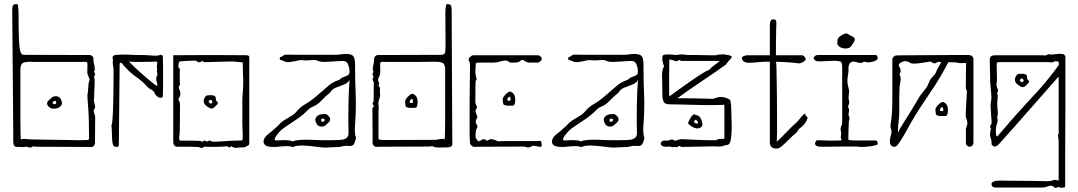

<svg xmlns="http://www.w3.org/2000/svg" viewBox="-20 -720 5287 942"><path d="M72 1Q52 2 48.5 -7Q45 -16 45 -26V-70L40 -665Q40 -685 43 -692.5Q46 -700 64 -700Q67 -700 68.5 -690Q70 -680 70.5 -668.5Q71 -657 71 -654Q71 -569 73 -526Q75 -483 80 -467.5Q85 -452 94 -451L422 -450Q428 -449 434 -443.5Q440 -438 438 -431Q438 -419 441.5 -405.5Q445 -392 445 -381Q445 -372 441 -367Q448 -360 446 -354Q444 -348 441 -342Q445 -338 444.5 -315.5Q444 -293 442.5 -267Q441 -241 441 -225Q441 -221 445 -206.5Q449 -192 444 -187Q437 -180 442 -165.5Q447 -151 447 -146Q447 -112 446.5 -82.5Q446 -53 446 -18Q446 -11 441 -5Q436 1 430 1Q424 2 419.5 1.5Q415 1 409 1L160 0Q154 0 148 -1.5Q142 -3 138 0Q130 6 122 3Q114 0 106 0Q96 2 87 1.5Q78 1 72 1ZM378 -32Q386 -32 394 -32.5Q402 -33 409 -33Q417 -33 417 -43Q417 -141 412.5 -194.5Q408 -248 409 -255Q411 -263 412 -277Q413 -291 414 -304Q415 -317 417 -320Q422 -327 416.5 -339Q411 -351 409 -359Q408 -363 408.5 -372.5Q409 -382 409 -407Q409 -414 403 -416Q396 -417 389.5 -416.5Q383 -416 377 -416H155Q142 -416 142 -416.5Q142 -417 129 -417Q95 -417 87.5 -407Q80 -397 80 -379Q80 -344 80 -298Q80 -252 80 -205.5Q80 -159 80 -120Q80 -81 81 -57.5Q82 -34 83 -35Q90 -40 106 -38Q122 -36 129 -36ZM244 -187Q234 -186 227.5 -190Q221 -194 215 -201Q207 -213 215 -224Q223 -232 232.5 -240Q242 -248 252 -248Q270 -248 277 -235.5Q284 -223 284 -216Q284 -204 273.5 -195.5Q263 -187 244 -187ZM246 -209Q256 -209 256 -216Q256 -218 255 -221.5Q254 -225 249 -225Q243 -225 239 -218Q238 -217 239 -212Q243 -208 246 -209Z M552 1Q543 1 536 -6Q535 -9 533 -15Q531 -21 530 -38.5Q529 -56 528 -91Q528 -96 527 -100.5Q526 -105 528 -108Q530 -111 532 -136Q534 -161 535 -198.5Q536 -236 536.5 -274.5Q537 -313 537 -343Q537 -363 537 -376.5Q537 -390 536 -391Q532 -409 533.5 -417Q535 -425 533 -432Q532 -434 532 -437Q532 -449 551 -451Q589 -453 606 -452Q623 -451 644 -450H676Q699 -450 726.5 -447.5Q754 -445 764 -450Q766 -451 769 -451Q779 -451 779 -440Q780 -409 780 -387.5Q780 -366 780 -345Q780 -324 780 -301.5Q780 -279 779 -247Q776 -240 769 -240Q756 -240 745 -253Q741 -258 738.5 -264Q736 -270 731 -274Q726 -279 719 -282Q712 -285 707 -290Q682 -319 651 -340.5Q620 -362 595 -390Q593 -392 590.5 -394Q588 -396 586 -399Q579 -412 573 -412Q567 -412 567 -404L563 -6Q560 1 552 1ZM750 -299Q755 -301 750.5 -313Q746 -325 746 -334Q747 -338 748 -342Q749 -346 750 -349Q755 -354 750 -367Q749 -372 750.5 -378Q752 -384 750 -389Q749 -395 750.5 -403Q752 -411 751 -414Q750 -419 743.5 -418Q737 -417 728 -417Q708 -417 690 -416.5Q672 -416 652 -416Q635 -416 625 -417Q615 -418 613 -417Q628 -402 650 -381.5Q672 -361 694 -342Q716 -323 732 -310.5Q748 -298 750 -299Z M962 4Q957 1 949.5 1Q942 1 934 1Q930 0 911.5 0Q893 0 874.5 0Q856 0 851 0Q832 0 830 -21V-449Q869 -449 916.5 -449.5Q964 -450 1014 -450Q1064 -450 1109.5 -449.5Q1155 -449 1189 -449Q1194 -449 1198.5 -447Q1203 -445 1203 -440V-23Q1203 -19 1202.5 -14.5Q1202 -10 1200 -8Q1193 -4 1186.5 -0.5Q1180 3 1173 3Q1156 3 1142 5Q1128 7 1114 -3Q1107 7 1101 1.5Q1095 -4 1088 -2Q1085 -1 1071.5 -0.5Q1058 0 1040.5 0.5Q1023 1 1008.5 0.5Q994 0 988 0Q981 -1 975.5 4Q970 9 962 4ZM1039 -25Q1047 -25 1068 -26.5Q1089 -28 1116.5 -29.5Q1144 -31 1169 -31Q1171 -35 1171 -52Q1171 -69 1170 -87Q1169 -105 1169 -109V-236Q1172 -276 1173 -295.5Q1174 -315 1173.5 -327.5Q1173 -340 1172 -358.5Q1171 -377 1171 -414Q1168 -414 1153.5 -415.5Q1139 -417 1128 -418Q1125 -418 1103.5 -418Q1082 -418 1054.5 -417Q1027 -416 1005.5 -415.5Q984 -415 980 -415Q974 -424 968 -418.5Q962 -413 951 -415Q944 -423 937 -422.5Q930 -422 922 -422Q911 -422 891 -421Q871 -420 860 -418Q856 -408 855 -399.5Q854 -391 860 -384Q862 -383 863 -379Q864 -375 862 -374V-312Q865 -307 863 -304Q853 -294 861 -279Q863 -275 864 -270Q865 -265 865 -260Q865 -249 858 -239Q853 -232 857 -228Q863 -220 863 -205Q863 -194 863 -169.5Q863 -145 862.5 -121Q862 -97 862 -86Q862 -79 861.5 -71Q861 -63 859 -42Q859 -30 866 -30Q878 -30 901 -30Q924 -30 945 -29.5Q966 -29 969 -26Q973 -23 977 -27Q982 -32 986 -30Q990 -28 994 -26Q998 -25 1003.5 -28.5Q1009 -32 1011 -30Q1018 -25 1025 -25Q1032 -25 1039 -25ZM1031 -193Q1021 -183 1006.5 -191Q992 -199 985 -208Q979 -216 979 -224Q979 -232 984.5 -241.5Q990 -251 997 -252Q1008 -254 1023.5 -252.5Q1039 -251 1039 -236Q1039 -225 1046 -220Q1053 -215 1045 -207ZM1018 -213 1022 -217Q1024 -219 1022 -220Q1020 -221 1020 -225Q1020 -229 1016 -229.5Q1012 -230 1009 -229Q1004 -227 1004 -221Q1004 -218 1006 -217Q1008 -215 1011.5 -212.5Q1015 -210 1018 -213Z M1578 4Q1559 4 1528 -0.5Q1497 -5 1466 -6Q1435 -7 1416 2Q1408 -3 1391.5 -3Q1375 -3 1358.5 -1.5Q1342 0 1332 1H1319Q1294 1 1283.5 -6.5Q1273 -14 1273 -24Q1273 -46 1302 -67Q1313 -75 1323 -84.5Q1333 -94 1345 -104Q1358 -120 1375.5 -131Q1393 -142 1409.5 -151.5Q1426 -161 1435 -173Q1453 -195 1477 -208.5Q1501 -222 1520 -238Q1538 -253 1555.5 -268Q1573 -283 1591 -299Q1600 -307 1613 -314.5Q1626 -322 1646 -329Q1655 -339 1666.5 -342.5Q1678 -346 1686.5 -351Q1695 -356 1695 -370Q1695 -383 1688.5 -402Q1682 -421 1663 -421Q1659 -421 1638.5 -420Q1618 -419 1597.5 -417.5Q1577 -416 1571 -416Q1562 -416 1552.5 -417.5Q1543 -419 1534 -424Q1529 -426 1521 -425.5Q1513 -425 1505 -425Q1487 -423 1481.5 -423.5Q1476 -424 1457 -425Q1450 -425 1443.5 -423.5Q1437 -422 1429 -420Q1410 -417 1403.5 -416Q1397 -415 1393 -415Q1383 -415 1374 -419.5Q1365 -424 1356 -426Q1352 -427 1352.5 -433Q1353 -439 1356 -440Q1365 -442 1369.5 -447Q1374 -452 1384 -452Q1390 -452 1416.5 -451.5Q1443 -451 1479.5 -451Q1516 -451 1552 -451Q1588 -451 1613.5 -451Q1639 -451 1643 -452Q1671 -457 1690 -454.5Q1709 -452 1713 -444Q1718 -440 1720 -428Q1722 -416 1722 -404Q1722 -349 1723 -316Q1724 -283 1725 -261Q1726 -239 1726 -220Q1726 -201 1725.5 -175.5Q1725 -150 1722 -108Q1721 -101 1721 -94Q1721 -87 1721 -80Q1721 -70 1722 -61.5Q1723 -53 1727 -44Q1723 -27 1717.5 -15Q1712 -3 1696 -4Q1677 -5 1669 -4Q1661 -3 1656.5 -1.5Q1652 0 1644.5 1Q1637 2 1618 2Q1608 2 1598 3Q1588 4 1578 4ZM1415 -26Q1424 -31 1445 -33Q1466 -35 1490.5 -34.5Q1515 -34 1535.5 -33Q1556 -32 1565 -32Q1583 -32 1601.5 -32Q1620 -32 1638 -33Q1646 -33 1658.5 -34.5Q1671 -36 1681 -44Q1691 -52 1690 -72Q1689 -93 1689 -127Q1689 -161 1689.5 -199.5Q1690 -238 1691.5 -272Q1693 -306 1695 -327Q1686 -312 1666 -304.5Q1646 -297 1627 -289.5Q1608 -282 1600 -266Q1577 -248 1556.5 -226Q1536 -204 1509 -194Q1502 -191 1494 -183.5Q1486 -176 1479 -169Q1465 -155 1440.5 -138Q1416 -121 1393 -106Q1370 -91 1361 -83Q1358 -81 1350.5 -72.5Q1343 -64 1336 -54.5Q1329 -45 1327.5 -38Q1326 -31 1335 -31Q1342 -31 1358 -32Q1374 -33 1390.5 -32Q1407 -31 1415 -26ZM1559 -99Q1541 -99 1534 -111.5Q1527 -124 1527 -131Q1527 -143 1537.5 -151.5Q1548 -160 1567 -160Q1577 -162 1583.5 -158Q1590 -154 1596 -146Q1604 -135 1596 -123Q1589 -116 1579.5 -107.5Q1570 -99 1559 -99ZM1562 -122Q1569 -122 1572 -129Q1574 -131 1572 -135Q1568 -139 1565 -138Q1555 -138 1555 -131Q1555 -130 1556.5 -126Q1558 -122 1562 -122Z M2170 3Q2166 3 2152.5 3.5Q2139 4 2125.5 3.5Q2112 3 2106 -1Q2102 -4 2096 -2.5Q2090 -1 2084 -1L1845 0Q1839 0 1834.5 0.5Q1830 1 1824 0Q1818 0 1813 -6Q1808 -12 1808 -19Q1808 -42 1808 -72Q1808 -102 1807.5 -132.5Q1807 -163 1807 -186Q1807 -191 1812 -195.5Q1817 -200 1810 -207Q1806 -212 1809.5 -216.5Q1813 -221 1813 -225Q1813 -248 1813.5 -271Q1814 -294 1814 -317Q1810 -323 1808.5 -329Q1807 -335 1813 -342Q1810 -348 1808 -354Q1806 -360 1813 -367Q1809 -372 1809 -381Q1809 -392 1812.5 -405.5Q1816 -419 1816 -431Q1815 -438 1820.5 -443.5Q1826 -449 1832 -450L2150 -451Q2164 -453 2165 -470Q2166 -487 2166 -496L2165 -654Q2165 -657 2165.5 -668.5Q2166 -680 2168 -690Q2170 -700 2172 -700Q2190 -700 2193 -692.5Q2196 -685 2196 -665L2199 -27Q2199 -23 2199.5 -18.5Q2200 -14 2199 -10Q2199 -8 2194.5 -2.5Q2190 3 2170 3ZM1876 -33 2115 -34Q2122 -34 2138 -37.5Q2154 -41 2161 -36Q2162 -35 2163 -58.5Q2164 -82 2164 -120Q2164 -158 2164 -203Q2164 -248 2164 -291Q2164 -334 2164 -365V-379Q2164 -397 2157 -407Q2150 -417 2115 -417Q2109 -417 2099.5 -417Q2090 -417 2068 -416.5Q2046 -416 2000.5 -416Q1955 -416 1877 -416Q1871 -416 1864.5 -416.5Q1858 -417 1851 -416Q1845 -414 1845 -407Q1845 -382 1845.5 -372.5Q1846 -363 1845 -359Q1844 -351 1838 -339Q1832 -327 1837 -320Q1843 -310 1837 -299Q1846 -291 1844.5 -279Q1843 -267 1845 -255Q1846 -251 1842.5 -240.5Q1839 -230 1837 -219.5Q1835 -209 1837 -203Q1839 -196 1838 -188.5Q1837 -181 1837 -174V-44Q1837 -34 1845 -34Q1853 -34 1861 -33.5Q1869 -33 1876 -33ZM2018 -191Q2014 -191 2003 -190.5Q1992 -190 1982 -192Q1972 -194 1970 -199Q1969 -207 1967.5 -217Q1966 -227 1974 -237Q1978 -244 1990 -253.5Q2002 -263 2009 -258Q2029 -249 2029 -218Q2029 -211 2026.5 -201Q2024 -191 2018 -191ZM2003 -215Q2005 -215 2005.5 -218Q2006 -221 2006 -223Q2006 -231 2002 -234Q2000 -236 1996.5 -232.5Q1993 -229 1992 -227Q1990 -225 1990 -222.5Q1990 -220 1990 -217Q1991 -215 1996.5 -215Q2002 -215 2003 -215Z M2565 3Q2561 -1 2540.5 -1Q2520 -1 2470 -0.5Q2420 0 2326 0Q2320 0 2314.5 0.5Q2309 1 2303 0Q2299 0 2292.5 -6.5Q2286 -13 2286 -18Q2286 -22 2285 -33.5Q2284 -45 2284 -79Q2284 -113 2284 -183Q2284 -221 2284.5 -273.5Q2285 -326 2286 -393Q2286 -400 2285.5 -407.5Q2285 -415 2280 -422Q2279 -423 2279.5 -428Q2280 -433 2282 -436Q2289 -442 2292.5 -445.5Q2296 -449 2306 -449H2618Q2626 -449 2633 -442Q2640 -435 2638 -429Q2637 -424 2630.5 -418.5Q2624 -413 2618 -413H2576Q2567 -413 2559 -418Q2545 -428 2540 -426Q2535 -424 2529 -418.5Q2523 -413 2505 -413H2482Q2470 -424 2457.5 -423Q2445 -422 2431 -417.5Q2417 -413 2400 -413H2336Q2330 -413 2324.5 -412.5Q2319 -412 2314 -409Q2314 -390 2312.5 -374.5Q2311 -359 2316 -340Q2317 -337 2318.5 -335Q2320 -333 2317 -329Q2313 -322 2313 -313Q2313 -287 2312.5 -266.5Q2312 -246 2312 -220Q2312 -213 2317 -203Q2322 -193 2317 -186Q2311 -179 2314 -169Q2317 -159 2320 -153Q2324 -145 2319 -138Q2314 -131 2314 -120Q2316 -113 2320.5 -106Q2325 -99 2320 -92Q2316 -86 2314.5 -75.5Q2313 -65 2313 -49Q2313 -44 2320.5 -33.5Q2328 -23 2335 -29Q2345 -37 2353 -37Q2361 -37 2371 -29Q2382 -39 2394.5 -37Q2407 -35 2420 -28Q2426 -26 2433 -27Q2440 -28 2447 -28H2615Q2620 -28 2627 -29Q2634 -30 2635 -24Q2638 -14 2638 -9Q2638 2 2628 0.5Q2618 -1 2605.5 -4Q2593 -7 2584 0Q2582 2 2574.5 3Q2567 4 2565 3ZM2497 -202Q2493 -202 2482 -201.5Q2471 -201 2461 -203Q2451 -205 2449 -210Q2448 -218 2446.5 -228Q2445 -238 2453 -248Q2457 -255 2469 -264.5Q2481 -274 2488 -269Q2508 -260 2508 -229Q2508 -222 2505.5 -212Q2503 -202 2497 -202ZM2482 -226Q2484 -226 2484.5 -229Q2485 -232 2485 -234Q2485 -242 2481 -245Q2479 -247 2475.5 -243.5Q2472 -240 2471 -238Q2469 -236 2469 -233.5Q2469 -231 2469 -228Q2470 -226 2475.5 -226Q2481 -226 2482 -226Z M2993 4Q2974 4 2943 -0.5Q2912 -5 2881 -6Q2850 -7 2831 2Q2823 -3 2806.5 -3Q2790 -3 2773.5 -1.5Q2757 0 2747 1H2734Q2709 1 2698.5 -6.5Q2688 -14 2688 -24Q2688 -46 2717 -67Q2728 -75 2738 -84.5Q2748 -94 2760 -104Q2773 -120 2790.5 -131Q2808 -142 2824.5 -151.5Q2841 -161 2850 -173Q2868 -195 2892 -208.5Q2916 -222 2935 -238Q2953 -253 2970.5 -268Q2988 -283 3006 -299Q3015 -307 3028 -314.5Q3041 -322 3061 -329Q3070 -339 3081.5 -342.5Q3093 -346 3101.5 -351Q3110 -356 3110 -370Q3110 -383 3103.5 -402Q3097 -421 3078 -421Q3074 -421 3053.5 -420Q3033 -419 3012.5 -417.5Q2992 -416 2986 -416Q2977 -416 2967.5 -417.5Q2958 -419 2949 -424Q2944 -426 2936 -425.5Q2928 -425 2920 -425Q2902 -423 2896.5 -423.5Q2891 -424 2872 -425Q2865 -425 2858.5 -423.5Q2852 -422 2844 -420Q2825 -417 2818.5 -416Q2812 -415 2808 -415Q2798 -415 2789 -419.5Q2780 -424 2771 -426Q2767 -427 2767.5 -433Q2768 -439 2771 -440Q2780 -442 2784.5 -447Q2789 -452 2799 -452Q2805 -452 2831.5 -451.5Q2858 -451 2894.5 -451Q2931 -451 2967 -451Q3003 -451 3028.5 -451Q3054 -451 3058 -452Q3086 -457 3105 -454.5Q3124 -452 3128 -444Q3133 -440 3135 -428Q3137 -416 3137 -404Q3137 -349 3138 -316Q3139 -283 3140 -261Q3141 -239 3141 -220Q3141 -201 3140.5 -175.5Q3140 -150 3137 -108Q3136 -101 3136 -94Q3136 -87 3136 -80Q3136 -70 3137 -61.5Q3138 -53 3142 -44Q3138 -27 3132.5 -15Q3127 -3 3111 -4Q3092 -5 3084 -4Q3076 -3 3071.5 -1.5Q3067 0 3059.5 1Q3052 2 3033 2Q3023 2 3013 3Q3003 4 2993 4ZM2830 -26Q2839 -31 2860 -33Q2881 -35 2905.5 -34.5Q2930 -34 2950.5 -33Q2971 -32 2980 -32Q2998 -32 3016.5 -32Q3035 -32 3053 -33Q3061 -33 3073.5 -34.5Q3086 -36 3096 -44Q3106 -52 3105 -72Q3104 -93 3104 -127Q3104 -161 3104.5 -199.5Q3105 -238 3106.5 -272Q3108 -306 3110 -327Q3101 -312 3081 -304.5Q3061 -297 3042 -289.5Q3023 -282 3015 -266Q2992 -248 2971.5 -226Q2951 -204 2924 -194Q2917 -191 2909 -183.5Q2901 -176 2894 -169Q2880 -155 2855.5 -138Q2831 -121 2808 -106Q2785 -91 2776 -83Q2773 -81 2765.5 -72.5Q2758 -64 2751 -54.5Q2744 -45 2742.5 -38Q2741 -31 2750 -31Q2757 -31 2773 -32Q2789 -33 2805.5 -32Q2822 -31 2830 -26ZM2974 -99Q2956 -99 2949 -111.5Q2942 -124 2942 -131Q2942 -143 2952.5 -151.5Q2963 -160 2982 -160Q2992 -162 2998.5 -158Q3005 -154 3011 -146Q3019 -135 3011 -123Q3004 -116 2994.5 -107.5Q2985 -99 2974 -99ZM2977 -122Q2984 -122 2987 -129Q2989 -131 2987 -135Q2983 -139 2980 -138Q2970 -138 2970 -131Q2970 -130 2971.5 -126Q2973 -122 2977 -122Z M3296 2Q3291 0 3285.5 1.5Q3280 3 3275 1Q3267 -1 3262 -1Q3258 -1 3253 -0.5Q3248 0 3243 0Q3222 -3 3222 -15Q3221 -22 3228.5 -27Q3236 -32 3249 -30Q3262 -30 3274 -36Q3283 -36 3289 -30Q3290 -29 3292 -29.5Q3294 -30 3295 -30Q3313 -37 3325 -37Q3358 -36 3376.5 -35Q3395 -34 3409.5 -33.5Q3424 -33 3442.5 -32.5Q3461 -32 3494 -32Q3502 -38 3512.5 -38.5Q3523 -39 3530 -39H3534V-206Q3522 -205 3495.5 -204.5Q3469 -204 3436 -204.5Q3403 -205 3370 -206Q3337 -207 3311.5 -207.5Q3286 -208 3275 -208Q3252 -208 3243 -213Q3234 -218 3230 -243Q3230 -293 3229 -316.5Q3228 -340 3228 -352Q3228 -363 3230 -373Q3232 -383 3237 -393Q3240 -396 3237 -398Q3234 -404 3231.5 -415.5Q3229 -427 3229.5 -437.5Q3230 -448 3235 -450Q3243 -453 3257 -453Q3270 -453 3282 -451.5Q3294 -450 3295 -450Q3315 -453 3325 -453Q3337 -453 3353 -450Q3371 -450 3374 -450Q3377 -450 3380 -450Q3383 -450 3401 -450Q3438 -449 3457.5 -449Q3477 -449 3493 -449Q3504 -453 3520 -453H3532Q3537 -452 3541.5 -451.5Q3546 -451 3551 -450Q3559 -449 3566.5 -445.5Q3574 -442 3566 -433Q3559 -426 3553 -418.5Q3547 -411 3541 -403Q3519 -387 3488 -365.5Q3457 -344 3422.5 -321Q3388 -298 3357 -276.5Q3326 -255 3304 -238Q3375 -238 3425 -236.5Q3475 -235 3479 -235Q3496 -243 3512.5 -244Q3529 -245 3547 -238Q3552 -236 3556.5 -233.5Q3561 -231 3563 -228L3565 -217L3567 -201Q3567 -187 3568.5 -155.5Q3570 -124 3570 -95Q3570 -63 3566 -37Q3562 -11 3548 -9Q3538 -8 3529 -4.5Q3520 -1 3510 -1Q3500 -1 3497 -1.5Q3494 -2 3483 -2L3321 1Q3315 -7 3309 -2Q3303 3 3296 2ZM3264 -247Q3282 -260 3311 -281Q3340 -302 3371 -323.5Q3402 -345 3426 -360Q3450 -375 3458 -376Q3468 -388 3486 -401Q3504 -414 3511 -421H3321Q3314 -429 3308 -423.5Q3302 -418 3295 -420Q3291 -422 3280 -425Q3269 -428 3264 -429Q3264 -423 3263.5 -403Q3263 -383 3263 -356.5Q3263 -330 3263 -305Q3263 -280 3263 -263.5Q3263 -247 3264 -247ZM3420 -96Q3402 -83 3376 -98Q3369 -102 3361.5 -108.5Q3354 -115 3357 -121Q3359 -125 3364 -134.5Q3369 -144 3375.5 -152Q3382 -160 3387 -159Q3395 -156 3404.5 -152.5Q3414 -149 3419 -137Q3423 -130 3425.5 -115.5Q3428 -101 3420 -96ZM3403 -114Q3405 -116 3404 -120.5Q3403 -125 3401 -126Q3400 -129 3393 -133Q3391 -133 3388.5 -128Q3386 -123 3385 -122Q3384 -121 3386.5 -119Q3389 -117 3391 -116Q3394 -115 3397 -114Q3400 -113 3403 -114Z M3794 9Q3776 9 3767 3Q3762 -2 3760 -6.5Q3758 -11 3757 -14V-417Q3729 -418 3700.5 -415Q3672 -412 3653 -412Q3640 -412 3629 -418Q3614 -433 3623 -441Q3632 -449 3653 -449H3757V-593Q3757 -616 3764 -622Q3771 -628 3784 -623Q3789 -622 3789 -603Q3789 -593 3788 -574Q3787 -555 3787 -506V-449H3913Q3921 -449 3927 -442Q3933 -435 3933 -430Q3933 -424 3921 -416.5Q3909 -409 3899 -409Q3897 -410 3894 -410Q3891 -410 3889 -410Q3879 -412 3859 -413.5Q3839 -415 3819 -416Q3799 -417 3787 -417Q3789 -413 3789.5 -389Q3790 -365 3790.5 -331.5Q3791 -298 3791.5 -265Q3792 -232 3792 -209Q3792 -186 3792 -184Q3792 -135 3792.5 -101Q3793 -67 3791 -26Q3793 -26 3804.5 -37Q3816 -48 3830.5 -63Q3845 -78 3855 -88Q3861 -95 3873.5 -106Q3886 -117 3893 -124Q3909 -143 3916.5 -152.5Q3924 -162 3931 -162L3933 -152Q3943 -148 3941.5 -140Q3940 -132 3935 -124Q3929 -113 3921.5 -105.5Q3914 -98 3902 -89Q3899 -87 3895 -80Q3891 -73 3887 -69Q3871 -56 3853 -38Q3835 -20 3819 -6Q3803 8 3794 9Z M4206 1Q4190 -1 4183.5 -1Q4177 -1 4171 -1H4104L4009 0Q3993 0 3986.5 -4Q3980 -8 3979 -13Q3978 -19 3981.5 -24.5Q3985 -30 3986 -31Q3993 -33 4025.5 -31Q4058 -29 4103 -31Q4106 -31 4108.5 -32Q4111 -33 4107 -38Q4104 -43 4105.5 -51.5Q4107 -60 4107 -66Q4107 -73 4105 -80Q4103 -87 4105 -94Q4107 -101 4109.5 -106.5Q4112 -112 4112 -119V-392Q4112 -400 4110 -408.5Q4108 -417 4103 -418Q4092 -422 4072 -422Q4056 -422 4039 -420.5Q4022 -419 4009 -419Q4005 -419 3997 -419Q3989 -419 3984 -421Q3980 -423 3975.5 -428Q3971 -433 3972 -435Q3977 -450 3992 -450H4277Q4286 -448 4286 -433Q4286 -426 4270 -420Q4254 -414 4237 -414Q4232 -414 4227.5 -415.5Q4223 -417 4219 -418Q4211 -411 4202 -411L4167 -418Q4155 -418 4149 -408.5Q4143 -399 4143 -387V-370Q4141 -356 4139 -342.5Q4137 -329 4138 -312Q4140 -304 4141.5 -294.5Q4143 -285 4146 -275Q4146 -263 4144 -250.5Q4142 -238 4146 -223Q4148 -217 4145.5 -210.5Q4143 -204 4143 -204Q4139 -197 4143 -191Q4147 -185 4146 -177Q4145 -170 4143.5 -162Q4142 -154 4145 -150Q4150 -143 4147 -134.5Q4144 -126 4144 -108Q4144 -108 4143 -84.5Q4142 -61 4142 -35Q4142 -35 4147 -33Q4152 -31 4167 -31H4277Q4281 -31 4284 -25.5Q4287 -20 4286 -14Q4286 -10 4275 -7Q4264 -4 4249 -2Q4234 0 4221.5 0.5Q4209 1 4206 1ZM4129 -482Q4115 -482 4103.5 -488Q4092 -494 4089 -502Q4087 -508 4089 -522.5Q4091 -537 4105 -544Q4114 -551 4124 -554.5Q4134 -558 4141 -553Q4146 -549 4153 -545.5Q4160 -542 4166 -539Q4178 -530 4172 -519Q4165 -506 4156.5 -494Q4148 -482 4129 -482Z M4737 0Q4730 0 4724.5 -5.5Q4719 -11 4719 -21V-85Q4719 -90 4721 -94.5Q4723 -99 4724 -103Q4725 -107 4725.5 -110Q4726 -113 4726 -116Q4726 -127 4722 -135.5Q4718 -144 4718 -157Q4718 -165 4719 -182.5Q4720 -200 4721 -219.5Q4722 -239 4723 -254.5Q4724 -270 4724 -274Q4718 -285 4718.5 -297Q4719 -309 4719 -319Q4719 -326 4719 -347Q4719 -368 4720 -410Q4720 -412 4704 -410.5Q4688 -409 4675 -413Q4674 -414 4664.5 -414Q4655 -414 4646 -414.5Q4637 -415 4635 -415Q4634 -415 4633 -415Q4618 -386 4602 -358Q4586 -330 4565 -297.5Q4544 -265 4514 -221Q4468 -153 4436 -94Q4404 -35 4384 -9Q4373 5 4358 -2Q4346 -7 4346 -26Q4346 -31 4347 -39Q4348 -47 4349 -50Q4351 -55 4353 -66Q4355 -77 4353 -83Q4351 -87 4349.5 -94.5Q4348 -102 4349 -105Q4355 -143 4356.5 -174Q4358 -205 4358 -239V-429Q4358 -435 4364.5 -441.5Q4371 -448 4376 -448Q4378 -448 4403.5 -448.5Q4429 -449 4468 -449Q4507 -449 4551 -449.5Q4595 -450 4634.5 -450Q4674 -450 4700.5 -450Q4727 -450 4731 -450Q4756 -450 4756 -426V-22Q4756 -11 4750 -5.5Q4744 0 4737 0ZM4392 -164Q4392 -153 4390 -135Q4388 -117 4386.5 -99Q4385 -81 4386 -70Q4392 -84 4406.5 -107Q4421 -130 4437.5 -156.5Q4454 -183 4468 -206Q4482 -229 4489 -242Q4493 -249 4502.5 -261Q4512 -273 4521.5 -285.5Q4531 -298 4533 -304Q4541 -327 4548.5 -335.5Q4556 -344 4563.5 -352Q4571 -360 4579 -381Q4580 -382 4585.5 -392.5Q4591 -403 4597 -413Q4592 -417 4587 -417Q4583 -417 4579.5 -415Q4576 -413 4572 -411Q4568 -409 4566 -409Q4559 -409 4552.5 -414Q4546 -419 4538 -417Q4535 -417 4521.5 -414.5Q4508 -412 4491.5 -410Q4475 -408 4463 -408Q4450 -408 4447 -411Q4443 -413 4437 -416.5Q4431 -420 4422 -420Q4417 -420 4410.5 -418Q4404 -416 4396 -411Q4392 -408 4390 -403Q4388 -398 4392 -393Q4399 -383 4399 -373Q4399 -365 4393 -357Q4399 -344 4399 -333Q4399 -324 4397 -315.5Q4395 -307 4394 -297Q4393 -286 4392.5 -268.5Q4392 -251 4392 -230ZM4620 -151Q4616 -151 4605 -150.5Q4594 -150 4584 -152Q4574 -154 4572 -159Q4571 -167 4569.5 -177Q4568 -187 4576 -197Q4580 -204 4592 -213.5Q4604 -223 4611 -218Q4631 -209 4631 -178Q4631 -171 4628.5 -161Q4626 -151 4620 -151ZM4605 -175Q4607 -175 4607.5 -178Q4608 -181 4608 -183Q4608 -191 4604 -194Q4602 -196 4598.5 -192.5Q4595 -189 4594 -187Q4592 -185 4592 -182.5Q4592 -180 4592 -177Q4593 -175 4598.5 -175Q4604 -175 4605 -175Z M5192 201 5178 200Q5176 195 5167.5 199.5Q5159 204 5154 200Q5150 197 5146 194Q5142 191 5137 191Q5133 191 5128.5 192Q5124 193 5119 195Q5106 200 5095 200H4864Q4848 200 4845 187.5Q4842 175 4855 171Q4861 168 4868.5 167Q4876 166 4883 166Q4889 166 4913.5 166.5Q4938 167 4970.5 167Q5003 167 5035.5 167.5Q5068 168 5092.5 168.5Q5117 169 5123 169Q5127 169 5130.5 168.5Q5134 168 5138 167Q5149 163 5152.5 162.5Q5156 162 5159.5 163Q5163 164 5174 166Q5174 164 5174 145Q5174 126 5174 99Q5174 72 5174 44.5Q5174 17 5174 -2.5Q5174 -22 5174 -25Q5174 -33 5173 -41Q5172 -49 5170 -56Q5175 -64 5174.5 -71.5Q5174 -79 5174 -86V-344Q5173 -344 5154.5 -322.5Q5136 -301 5104.5 -265.5Q5073 -230 5035 -186.5Q4997 -143 4957 -98Q4917 -53 4882 -14Q4878 -10 4875.5 -8Q4873 -6 4868 -3Q4862 2 4852.5 -3.5Q4843 -9 4845 -19V-23Q4845 -31 4839.5 -46Q4834 -61 4842 -89Q4836 -96 4838.5 -102Q4841 -108 4845 -114Q4845 -130 4844.5 -136.5Q4844 -143 4843 -149.5Q4842 -156 4842 -171Q4842 -176 4840.5 -192Q4839 -208 4843 -229Q4845 -235 4843.5 -255.5Q4842 -276 4840 -295.5Q4838 -315 4838 -318Q4838 -344 4837.5 -360Q4837 -376 4836.5 -391.5Q4836 -407 4836 -430Q4836 -437 4841.5 -442.5Q4847 -448 4853 -448Q4859 -449 4864.5 -449Q4870 -449 4876 -449H5093Q5099 -449 5105 -448Q5111 -447 5115 -450Q5122 -455 5128.5 -453.5Q5135 -452 5141 -452Q5156 -454 5165 -455Q5174 -456 5180 -456Q5199 -456 5203 -450Q5207 -444 5207 -441V-322Q5207 -311 5207 -273Q5207 -235 5207 -181.5Q5207 -128 5206.5 -69Q5206 -10 5206 44.5Q5206 99 5206 139Q5206 179 5206 194Q5206 199 5199.5 200Q5193 201 5192 201ZM4876 -54Q4913 -98 4951 -141Q4989 -184 5019.5 -217Q5050 -250 5064 -265Q5070 -271 5088 -291.5Q5106 -312 5129.5 -341.5Q5153 -371 5175 -401L5174 -417Q5172 -417 5163.5 -419Q5155 -421 5151 -417Q5144 -413 5139 -414Q5134 -415 5124 -415H4879Q4870 -415 4870 -404Q4870 -367 4871 -345.5Q4872 -324 4870 -313Q4867 -299 4873.5 -287.5Q4880 -276 4872 -263Q4877 -252 4874.5 -238Q4872 -224 4873 -197Q4874 -187 4875.5 -171Q4877 -155 4872 -147Q4878 -128 4871 -111Q4869 -108 4867.5 -97Q4866 -86 4866 -73.5Q4866 -61 4868.5 -54.5Q4871 -48 4876 -54ZM5011 -298Q5001 -288 4986.5 -296Q4972 -304 4965 -313Q4959 -321 4959 -329Q4959 -337 4964.5 -346.5Q4970 -356 4977 -357Q4988 -359 5003.5 -357.5Q5019 -356 5019 -341Q5019 -330 5026 -325Q5033 -320 5025 -312ZM4998 -318 5002 -322Q5004 -324 5002 -325Q5000 -326 5000 -330Q5000 -334 4996 -334.5Q4992 -335 4989 -334Q4984 -332 4984 -326Q4984 -323 4986 -322Q4988 -320 4991.5 -317.5Q4995 -315 4998 -318Z"/></svg>

Font: Sankofa Display
Style: Regular
Weight: 400
Designer: Batsirai Madzonga
Foundry: Batsirai Madzonga
Version: Version 1.000; ttfautohint (v1.8.4.7-5d5b)